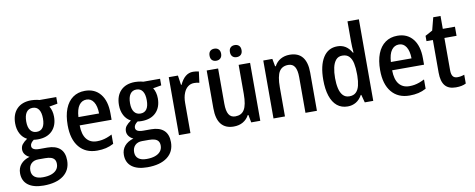

<svg xmlns="http://www.w3.org/2000/svg" viewBox="-78 -1141 4363 1762"><g transform="rotate(-10 2103.5 -260.0)"><path d="M306.2 -539.6H461.9V-478L384.3 -464.4Q397 -445.3 403.8 -419.9Q410.6 -394.5 410.6 -366.2Q410.6 -283.2 362.8 -234.9Q314.9 -186.5 229 -186.5Q216.8 -186.5 207.3 -187.3Q197.8 -188 190.9 -189.5Q175.3 -178.2 165.8 -165.3Q156.2 -152.3 156.2 -136.2Q156.2 -123 164.6 -114.3Q172.9 -105.5 188.7 -101.3Q204.6 -97.2 226.1 -97.2H300.3Q377.4 -97.2 418.5 -60.1Q459.5 -22.9 459.5 50.3Q459.5 140.1 393.3 190.2Q327.1 240.2 207.5 240.2Q114.3 240.2 63.7 201.7Q13.2 163.1 13.2 91.8Q13.2 43 42.2 8.5Q71.3 -25.9 125.5 -42Q101.1 -52.2 85.2 -72.8Q69.3 -93.3 69.3 -119.1Q69.3 -147 84.7 -167Q100.1 -187 131.8 -209Q92.3 -229 70.3 -270.5Q48.3 -312 48.3 -366.2Q48.3 -452.6 96.2 -501.5Q144 -550.3 230 -550.3Q242.7 -550.3 256.8 -548.8Q271 -547.4 284.4 -544.9Q297.9 -542.5 306.2 -539.6ZM110.4 83Q110.4 122.1 136.7 143.1Q163.1 164.1 213.9 164.1Q259.3 164.1 292.2 152.6Q325.2 141.1 343.3 118.9Q361.3 96.7 361.3 64.9Q361.3 40 350.6 24.7Q339.8 9.3 318.4 2.2Q296.9 -4.9 263.7 -4.9H199.7Q158.7 -4.9 134.5 18.8Q110.4 42.5 110.4 83ZM151.4 -365.2Q151.4 -312 172.1 -284.2Q192.9 -256.3 230.5 -256.3Q268.6 -256.3 288.1 -284.2Q307.6 -312 307.6 -366.7Q307.6 -422.4 287.8 -451.2Q268.1 -480 230 -480Q191.9 -480 171.6 -450.4Q151.4 -420.9 151.4 -365.2Z M747.6 9.8Q640.1 9.8 580.1 -62.5Q520 -134.8 520 -266.1Q520 -356 544.9 -419.4Q569.8 -482.9 616.9 -516.6Q664.1 -550.3 730 -550.3Q821.8 -550.3 873.8 -485.8Q925.8 -421.4 925.8 -306.2V-246.1H628.4Q629.4 -161.1 663.6 -118.2Q697.8 -75.2 760.3 -75.2Q784.7 -75.2 807.1 -79.1Q829.6 -83 852.8 -91.3Q876 -99.6 901.9 -112.8V-26.4Q866.7 -7.3 829.6 1.2Q792.5 9.8 747.6 9.8ZM630.4 -323.2H822.8Q821.8 -392.1 797.4 -430.4Q772.9 -468.8 730.5 -468.8Q687.5 -468.8 661.1 -432.6Q634.8 -396.5 630.4 -323.2Z M1273.4 -539.6H1429.2V-478L1351.6 -464.4Q1364.3 -445.3 1371.1 -419.9Q1377.9 -394.5 1377.9 -366.2Q1377.9 -283.2 1330.1 -234.9Q1282.2 -186.5 1196.3 -186.5Q1184.1 -186.5 1174.6 -187.3Q1165 -188 1158.2 -189.5Q1142.6 -178.2 1133.1 -165.3Q1123.5 -152.3 1123.5 -136.2Q1123.5 -123 1131.8 -114.3Q1140.1 -105.5 1156 -101.3Q1171.9 -97.2 1193.4 -97.2H1267.6Q1344.7 -97.2 1385.7 -60.1Q1426.8 -22.9 1426.8 50.3Q1426.8 140.1 1360.6 190.2Q1294.4 240.2 1174.8 240.2Q1081.5 240.2 1031 201.7Q980.5 163.1 980.5 91.8Q980.5 43 1009.5 8.5Q1038.6 -25.9 1092.8 -42Q1068.4 -52.2 1052.5 -72.8Q1036.6 -93.3 1036.6 -119.1Q1036.6 -147 1052 -167Q1067.4 -187 1099.1 -209Q1059.6 -229 1037.6 -270.5Q1015.6 -312 1015.6 -366.2Q1015.6 -452.6 1063.5 -501.5Q1111.3 -550.3 1197.3 -550.3Q1210 -550.3 1224.1 -548.8Q1238.3 -547.4 1251.7 -544.9Q1265.1 -542.5 1273.4 -539.6ZM1077.6 83Q1077.6 122.1 1104 143.1Q1130.4 164.1 1181.2 164.1Q1226.6 164.1 1259.5 152.6Q1292.5 141.1 1310.5 118.9Q1328.6 96.7 1328.6 64.9Q1328.6 40 1317.9 24.7Q1307.1 9.3 1285.6 2.2Q1264.2 -4.9 1231 -4.9H1167Q1126 -4.9 1101.8 18.8Q1077.6 42.5 1077.6 83ZM1118.7 -365.2Q1118.7 -312 1139.4 -284.2Q1160.2 -256.3 1197.8 -256.3Q1235.8 -256.3 1255.4 -284.2Q1274.9 -312 1274.9 -366.7Q1274.9 -422.4 1255.1 -451.2Q1235.4 -480 1197.3 -480Q1159.2 -480 1138.9 -450.4Q1118.7 -420.9 1118.7 -365.2Z M1510.3 0V-540H1595.7L1608.9 -450.7H1613.8Q1637.2 -501 1667.7 -525.6Q1698.2 -550.3 1736.8 -550.3Q1751.5 -550.3 1764.4 -548.6Q1777.3 -546.9 1791.5 -543.5L1777.8 -440.4Q1767.6 -443.8 1755.9 -445.3Q1744.1 -446.8 1729.5 -446.8Q1696.3 -446.8 1671.4 -427.2Q1646.5 -407.7 1632.8 -372.6Q1625 -353.5 1621.1 -330.6Q1617.2 -307.6 1617.2 -281.2V0Z M2020 9.8Q1943.4 9.8 1903.6 -39.1Q1863.8 -87.9 1863.8 -187.5V-540H1970.2V-211.4Q1970.2 -144.5 1989.5 -112.1Q2008.8 -79.6 2050.3 -79.6Q2078.1 -79.6 2099.1 -89.8Q2120.1 -100.1 2133.8 -122.1Q2161.6 -166 2161.6 -269.5V-540H2268.1V0H2183.6L2169.9 -71.3H2163.6Q2143.6 -33.2 2106.9 -11.7Q2070.3 9.8 2020 9.8ZM2157.2 -612.8Q2132.3 -612.8 2117.7 -627.4Q2103 -642.1 2103 -668.9Q2103 -696.8 2117.7 -710.9Q2132.3 -725.1 2157.2 -725.1Q2181.6 -725.1 2196.5 -710.7Q2211.4 -696.3 2211.4 -668.9Q2211.4 -642.1 2196.8 -627.4Q2182.1 -612.8 2157.2 -612.8ZM1966.8 -612.8Q1941.9 -612.8 1927.5 -627.2Q1913.1 -641.6 1913.1 -668.9Q1913.1 -696.8 1927.5 -710.9Q1941.9 -725.1 1966.8 -725.1Q1991.7 -725.1 2006.3 -710.4Q2021 -695.8 2021 -668.9Q2021 -642.6 2006.3 -627.7Q1991.7 -612.8 1966.8 -612.8Z M2391.1 0V-540H2475.6L2488.8 -468.8H2495.6Q2515.6 -508.3 2553 -529.3Q2590.3 -550.3 2637.2 -550.3Q2716.3 -550.3 2756.1 -501.5Q2795.9 -452.6 2795.9 -356.4V0H2689V-333Q2689 -396.5 2669.7 -428.5Q2650.4 -460.4 2608.9 -460.4Q2552.2 -460.4 2525.4 -418.5Q2498 -374.5 2498 -270.5V0Z M3082.5 9.8Q3023.9 9.8 2983.6 -23.4Q2943.4 -56.6 2922.9 -118.9Q2902.3 -181.2 2902.3 -268.6Q2902.3 -402.3 2949 -476.3Q2995.6 -550.3 3082 -550.3Q3124.5 -550.3 3157 -530.3Q3189.5 -510.3 3213.9 -467.8H3219.2Q3216.8 -498 3215.6 -522.9Q3214.4 -547.9 3214.4 -570.3V-759.8H3320.8V0H3241.7L3222.2 -73.2H3217.3Q3193.8 -30.8 3159.2 -10.5Q3124.5 9.8 3082.5 9.8ZM3113.3 -79.1Q3152.3 -79.1 3174.8 -100.8Q3197.3 -122.6 3206.8 -161.4Q3216.3 -200.2 3216.8 -251V-268.6Q3216.8 -325.7 3207.8 -368.4Q3198.7 -411.1 3176 -434.8Q3153.3 -458.5 3111.8 -458.5Q3074.7 -458.5 3052.7 -432.9Q3030.8 -407.2 3021.2 -363.8Q3011.7 -320.3 3011.7 -266.1Q3011.7 -212.9 3021.2 -170.7Q3030.8 -128.4 3053.2 -103.8Q3075.7 -79.1 3113.3 -79.1Z M3659.2 9.8Q3551.8 9.8 3491.7 -62.5Q3431.6 -134.8 3431.6 -266.1Q3431.6 -356 3456.5 -419.4Q3481.4 -482.9 3528.6 -516.6Q3575.7 -550.3 3641.6 -550.3Q3733.4 -550.3 3785.4 -485.8Q3837.4 -421.4 3837.4 -306.2V-246.1H3540Q3541 -161.1 3575.2 -118.2Q3609.4 -75.2 3671.9 -75.2Q3696.3 -75.2 3718.8 -79.1Q3741.2 -83 3764.4 -91.3Q3787.6 -99.6 3813.5 -112.8V-26.4Q3778.3 -7.3 3741.2 1.2Q3704.1 9.8 3659.2 9.8ZM3542 -323.2H3734.4Q3733.4 -392.1 3709 -430.4Q3684.6 -468.8 3642.1 -468.8Q3599.1 -468.8 3572.8 -432.6Q3546.4 -396.5 3542 -323.2Z M4090.3 9.8Q4021.5 9.8 3989 -30Q3956.5 -69.8 3956.5 -150.9V-455.1H3897V-504.4L3965.3 -541.5L3996.1 -660.2H4064V-540H4177.2V-455.1H4064V-155.3Q4064 -115.7 4077.4 -97.7Q4090.8 -79.6 4120.1 -79.6Q4151.9 -79.6 4184.6 -91.3V-9.3Q4165.5 0.5 4142.6 5.1Q4119.6 9.8 4090.3 9.8Z"/></g></svg>

Font: Open Sans
Style: Regular
Weight: 600
Width: 3
Foundry: Ascender Corporation
Version: Version 1.000